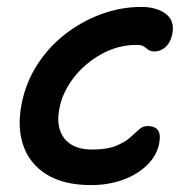

<svg xmlns="http://www.w3.org/2000/svg" viewBox="-20 -527 554 556"><path d="M244 9Q165 9 115.5 -21.5Q66 -52 47.5 -105.5Q29 -159 43 -228Q55 -288 87.5 -339Q120 -390 168 -427.5Q216 -465 273 -486Q330 -507 390 -507Q418 -507 440.5 -498Q463 -489 473.5 -472Q484 -455 479 -429Q474 -404 459.5 -391Q445 -378 428 -378Q416 -378 409.5 -383Q403 -388 396.5 -392.5Q390 -397 376 -397Q322 -397 274 -370.5Q226 -344 193.5 -302Q161 -260 152 -213Q145 -177 153.5 -150.5Q162 -124 185.5 -109Q209 -94 247 -94Q290 -94 315.5 -104.5Q341 -115 356 -128Q371 -141 382 -151.5Q393 -162 407 -162Q428 -162 437 -150.5Q446 -139 441 -112Q434 -76 405.5 -48.5Q377 -21 335 -6Q293 9 244 9Z"/></svg>

Font: Shantell Sans Medium
Style: Italic
Weight: 500
Italic angle: -11°
Designer: Stephen Nixon, Anya Danilova, Shantell Martin
Foundry: Arrow Type
Version: Version 1.011;[c5ecc13dd]